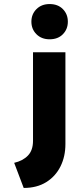

<svg xmlns="http://www.w3.org/2000/svg" viewBox="-20 -740 403 948"><path d="M97 188 50 64Q93 54 118 28Q143 2 143 -45V-482H303V-29Q303 33 278.5 82Q254 131 208 159.5Q162 188 97 188ZM225 -546Q185 -546 160 -571Q135 -596 135 -633Q135 -670 160 -695Q185 -720 225 -720Q266 -720 290.5 -695Q315 -670 315 -633Q315 -596 290.5 -571Q266 -546 225 -546Z"/></svg>

Font: Braah One
Style: Regular
Weight: 400
Designer: Ashish Kumar
Foundry: Ashish Kumar
Version: Version 1.001; ttfautohint (v1.8.4.7-5d5b);gftools[0.9.29]